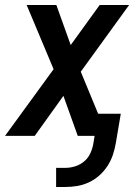

<svg xmlns="http://www.w3.org/2000/svg" viewBox="-30 -540 550 763"><path d="M193 203V127H231Q250 127 270 120.5Q290 114 305.5 100.5Q321 87 329.5 68Q338 49 341 30L346 0H279L222 -159L108 0H-10L183 -265L76 -520H194L251 -361L366 -520H483L291 -255L360 -88H450L430 30Q426 53 418.5 75.5Q411 98 397.5 119Q384 140 365 157Q346 174 323.5 184.5Q301 195 277.5 199Q254 203 231 203Z"/></svg>

Font: Iosevka SS04 Semibold Oblique
Style: Regular
Weight: 600
Italic angle: -9°
Monospace: yes
Designer: Belleve Invis
Foundry: Belleve Invis
Version: Version 19.0.0; ttfautohint (v1.8.4)